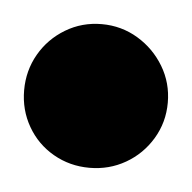

<svg xmlns="http://www.w3.org/2000/svg" viewBox="-66 -227 233 233"><g transform="rotate(5 50.5 -110.5)"><path d="M-37 -110Q-37 -86 -25.5 -66Q-14 -46 6 -34.5Q26 -23 50 -23Q74 -23 94 -34.5Q114 -46 126 -66Q138 -86 138 -110Q138 -134 126 -154Q114 -174 94 -186Q74 -198 50 -198Q26 -198 6 -186Q-14 -174 -25.5 -154Q-37 -134 -37 -110Z"/></g></svg>

Font: Linefont
Style: Bold
Weight: 700
Monospace: yes
Version: Version 3.002;gftools[0.9.33]